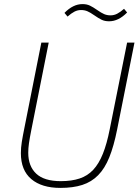

<svg xmlns="http://www.w3.org/2000/svg" viewBox="-20 -906 683 938"><path d="M218 -698 133 -271Q125 -231 121.5 -206Q118 -181 118 -160Q118 -94 157 -57.5Q196 -21 277 -21Q330 -21 369 -34Q408 -47 435.5 -76.5Q463 -106 482.5 -154.5Q502 -203 516 -274L601 -698H637L552 -272Q536 -192 514 -137.5Q492 -83 459.5 -50Q427 -17 382 -2.5Q337 12 275 12Q184 12 133 -31Q82 -74 82 -158Q82 -184 86.5 -212.5Q91 -241 99 -280L182 -698ZM513 -802Q492 -802 476.5 -809.5Q461 -817 441 -831Q421 -845 407 -851Q393 -857 376 -857Q359 -857 343.5 -849Q328 -841 310 -825L295 -843Q337 -886 383 -886Q404 -886 419.5 -878.5Q435 -871 455 -857Q475 -843 489 -837Q503 -831 520 -831Q537 -831 552.5 -839Q568 -847 586 -863L601 -845Q559 -802 513 -802Z"/></svg>

Font: IBM Plex Sans ExtLt
Style: Italic
Weight: 200
Italic angle: -11°
Designer: Mike Abbink, Paul van der Laan, Pieter van Rosmalen
Foundry: Bold Monday
Version: Version 3.005